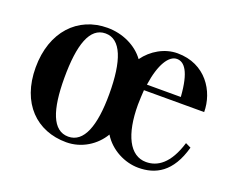

<svg xmlns="http://www.w3.org/2000/svg" viewBox="-91 -668 1019 836"><g transform="rotate(20 418.5 -250.0)"><path d="M279 15C350 15 412 -25 445 -81C481 -22 549 12 612 12C691 12 762 -24 796 -148L771 -160C739 -55 687 -23 635 -23C559 -23 517 -108 517 -246C517 -271 519 -293 520 -314H799C799 -409 734 -515 603 -515C544 -515 487 -482 452 -433C415 -484 349 -515 279 -515C142 -515 43 -412 43 -246C43 -80 142 15 279 15ZM279 -11C206 -11 176 -98 176 -246C176 -399 206 -489 279 -489C351 -489 384 -400 384 -246C384 -98 351 -11 279 -11ZM681 -341H524C538 -439 572 -491 609 -491C643 -491 673 -457 681 -341Z"/></g></svg>

Font: Sprat Condensed Medium
Style: Regular
Weight: 500
Width: 3
Designer: Ethan Nakache
Foundry: Collletttivo
Version: Version 2.000;Glyphs 3.2 (3217)